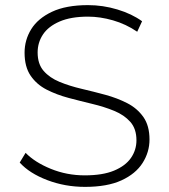

<svg xmlns="http://www.w3.org/2000/svg" viewBox="-20 -725 660 750"><path d="M312 5Q234 5 164.5 -21.5Q95 -48 57 -90L80 -128Q116 -91 178.5 -65.5Q241 -40 311 -40Q381 -40 425.5 -58.5Q470 -77 491.5 -108Q513 -139 513 -177Q513 -222 489 -249Q465 -276 426 -292Q387 -308 341 -319Q295 -330 248 -342.5Q201 -355 162 -375Q123 -395 99.5 -429.5Q76 -464 76 -519Q76 -569 102 -611Q128 -653 183 -679Q238 -705 324 -705Q382 -705 438.5 -688Q495 -671 535 -642L516 -601Q472 -631 421.5 -645.5Q371 -660 324 -660Q257 -660 213 -641Q169 -622 148 -590.5Q127 -559 127 -520Q127 -475 150.5 -448Q174 -421 213 -405Q252 -389 299 -378Q346 -367 392 -354.5Q438 -342 477 -322Q516 -302 540 -268Q564 -234 564 -180Q564 -131 537 -88.5Q510 -46 454.5 -20.5Q399 5 312 5Z"/></svg>

Font: Modern
Style: Regular
Weight: 300
Designer: Julieta Ulanovsky
Foundry: Julieta Ulanovsky
Version: Version 8.000